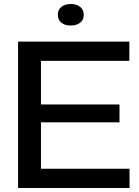

<svg xmlns="http://www.w3.org/2000/svg" viewBox="-20 -936 694 956"><path d="M70 0V-729H624V-633H156L184 -662V-67L156 -96H625V0ZM158 -327V-416H575V-327ZM332 -809Q302 -809 285 -823.5Q268 -838 268 -862Q268 -888 286 -902Q304 -916 332 -916Q362 -916 379.5 -901.5Q397 -887 397 -862Q397 -837 379 -823Q361 -809 332 -809Z"/></svg>

Font: Mona Sans SemiExpanded Medium
Style: Regular
Weight: 500
Width: 6
Designer: Deni Anggara
Foundry: GitHub
Version: Version 2.000